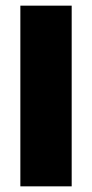

<svg xmlns="http://www.w3.org/2000/svg" viewBox="-20 -659 326 679"><path d="M233.5 0H52V-639H233.5Z"/></svg>

Font: Anek Gurmukhi ExtraBold
Style: Regular
Weight: 800
Designer: Sarang Kulkarni (Gurmukhi), Yesha Goshar (Latin)
Foundry: Ek Type
Version: Version 1.003